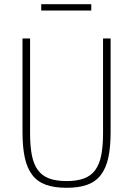

<svg xmlns="http://www.w3.org/2000/svg" viewBox="-20 -881 633 913"><path d="M123 -698V-248Q123 -186 131.5 -143Q140 -100 160 -72.5Q180 -45 213.5 -32.5Q247 -20 297 -20Q346 -20 379.5 -32.5Q413 -45 433 -72.5Q453 -100 461.5 -143Q470 -186 470 -248V-698H506V-253Q506 -181 495 -131Q484 -81 459.5 -49Q435 -17 395 -2.5Q355 12 297 12Q238 12 198 -2.5Q158 -17 133.5 -49Q109 -81 98 -131Q87 -181 87 -253V-698ZM176 -861H414V-831H176Z"/></svg>

Font: IBM Plex Sans Cond ExtLt
Style: Regular
Weight: 200
Width: 3
Designer: Mike Abbink, Paul van der Laan, Pieter van Rosmalen
Foundry: Bold Monday
Version: Version 1.3